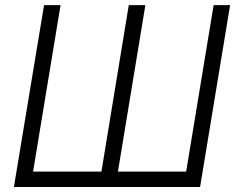

<svg xmlns="http://www.w3.org/2000/svg" viewBox="-20 -748 946 768"><path d="M156.2 -727.5H222.2L112.3 -61.5H385.7L495.1 -727.5H561.5L451.7 -61.5H724.6L834.5 -727.5H900.4L780.3 0H35.6Z"/></svg>

Font: Inter Tight Light
Style: Italic
Weight: 300
Italic angle: -9.39999°
Designer: Rasmus Andersson
Foundry: rsms
Version: Version 3.004